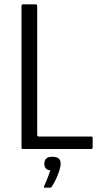

<svg xmlns="http://www.w3.org/2000/svg" viewBox="-20 -693 464 893"><path d="M87 0Q80 0 80 -7V-665Q80 -673 87 -673H144Q149 -673 151 -671Q153 -669 153 -664V-67Q153 -63 154 -60.5Q155 -58 160 -58H401Q408 -58 409.5 -56.5Q411 -55 411 -49V-10Q411 -3 409.5 -1.5Q408 0 401 0ZM262 69Q262 82 255.5 102Q249 122 239.5 142Q230 162 220 176Q218 180 215 180Q210 180 201 180Q192 180 186 180Q184 179 184 178Q184 177 186 170Q193 157 201 135.5Q209 114 214 99Q198 98 192 89Q186 80 186 69Q186 54 194.5 45Q203 36 223 36Q241 36 251.5 43Q262 50 262 69Z"/></svg>

Font: Glory
Style: Regular
Weight: 400
Designer: Robert Leuschke
Foundry: Robert Leuschke
Version: Version 1.011